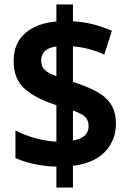

<svg xmlns="http://www.w3.org/2000/svg" viewBox="-20 -780 576 858"><path d="M232 -35Q178 -37 132 -47Q86 -57 49 -74V-197Q87 -177 136.5 -163Q186 -149 232 -147V-310Q141 -339 91 -382.5Q41 -426 41 -507Q41 -588 93.5 -632.5Q146 -677 232 -684V-760H306V-685Q356 -682 399.5 -670.5Q443 -659 480 -642L446 -536Q414 -551 378 -560.5Q342 -570 306 -573V-414Q369 -394 412 -370.5Q455 -347 476.5 -313Q498 -279 498 -227Q498 -153 449.5 -102Q401 -51 306 -39V58H232ZM232 -572Q197 -568 180.5 -551.5Q164 -535 164 -511Q164 -484 179 -468.5Q194 -453 232 -440ZM306 -152Q376 -164 376 -216Q376 -242 360.5 -257.5Q345 -273 306 -286Z"/></svg>

Font: Noto Sans Lao SemiCondensed
Style: Bold
Weight: 700
Width: 4
Designer: Monotype Design Team
Foundry: Monotype Imaging Inc.
Version: Version 2.003; ttfautohint (v1.8.4.7-5d5b)